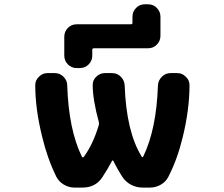

<svg xmlns="http://www.w3.org/2000/svg" viewBox="-20 -890 1040 891"><path d="M641.6 -19.5Q614.3 -19.5 589.8 -31.7Q565.4 -43.9 549.8 -66.4Q525.4 -103.5 505.9 -143.6Q504.9 -145.5 502.9 -145.5Q501 -145.5 500 -143.6Q479.5 -104.5 454.1 -66.4Q422.9 -19.5 362.3 -19.5H326.2Q299.8 -19.5 276.4 -33.2Q252.9 -46.9 241.2 -70.3Q200.2 -153.3 175.8 -254.9Q143.6 -383.8 143.6 -495.1Q143.6 -517.6 160.2 -533.2Q176.8 -550.8 200.2 -550.8H234.4Q257.8 -550.8 274.9 -533.7Q292 -516.6 292 -493.2Q298.8 -287.1 360.4 -162.1Q362.3 -160.2 364.7 -159.7Q367.2 -159.2 368.2 -161.1Q412.1 -220.7 438.5 -309.6Q440.4 -316.4 438.5 -324.2Q410.2 -427.7 410.2 -496.1Q410.2 -517.6 425.8 -533.2Q443.4 -550.8 466.8 -550.8H500Q524.4 -550.8 541 -533.7Q557.6 -516.6 558.6 -493.2Q566.4 -277.3 637.7 -163.1Q638.7 -160.2 641.1 -160.6Q643.6 -161.1 644.5 -163.1Q706.1 -290 712.9 -493.2Q713.9 -516.6 731 -533.7Q748 -550.8 771.5 -550.8H802.7Q826.2 -550.8 842.8 -533.2Q859.4 -517.6 859.4 -495.1Q859.4 -382.8 828.1 -253.9Q803.7 -152.3 761.7 -70.3Q750 -46.9 726.6 -33.2Q703.1 -19.5 675.8 -19.5ZM335.9 -574.2Q311.5 -574.2 294.9 -591.3Q278.3 -608.4 278.3 -631.8V-719.7Q278.3 -743.2 294.9 -760.3Q311.5 -777.3 335.9 -777.3H586.9Q594.7 -777.3 594.7 -784.2V-812.5Q594.7 -835.9 611.3 -853Q627.9 -870.1 652.3 -870.1H667Q691.4 -870.1 708 -853Q724.6 -835.9 724.6 -812.5V-723.6Q724.6 -700.2 708 -683.1Q691.4 -666 667 -666H416Q408.2 -666 408.2 -659.2V-631.8Q408.2 -608.4 391.6 -591.3Q375 -574.2 350.6 -574.2Z"/></svg>

Font: Rounded Mgen+ 1mn bold
Style: Bold
Weight: 700
Designer: [Source Han Sans]
Ryoko NISHIZUKA  (kana & ideographs); Paul D. Hunt (Latin, Greek & Cyrillic); Wenlong ZHANG  (bopomofo
Version: Version 1.059.20150602